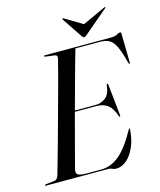

<svg xmlns="http://www.w3.org/2000/svg" viewBox="-137 -964 887 1065"><g transform="rotate(-15 306.5 -431.5)"><path d="M352.5 0H-3.5Q-9 0 -9 -3Q-9 -7.5 -2.5 -7.5L47.5 -13.5Q63.5 -15 71 -37Q79.5 -67 93.8 -116.8Q108 -166.5 124.8 -227.2Q141.5 -288 159.2 -352.5Q177 -417 193.5 -477.5Q210 -538 223 -587Q236 -636 243 -665Q247 -683 230 -685.5L178 -692Q171.5 -693 171.5 -696.5Q171.5 -700 176.5 -700H554Q580 -700 592.8 -707.5Q605.5 -715 612 -715Q618.5 -715 618.5 -706L621.5 -542.5Q622.5 -533 619 -533Q615.5 -533 613 -540Q597 -604 581.2 -637Q565.5 -670 544.5 -681.5Q523.5 -693 492.5 -693H350.5Q340 -657.5 325.2 -604.5Q310.5 -551.5 293.2 -488.5Q276 -425.5 258.5 -361H379Q410.5 -361 435.5 -380.8Q460.5 -400.5 466 -452Q466.5 -458 470 -458Q474 -458 475 -450L493.5 -274Q494 -264 492 -263.5Q488.5 -262 486 -268Q470.5 -314 446 -334Q421.5 -354 377.5 -354H256.5Q239.5 -290 223.5 -230Q207.5 -170 194.8 -122Q182 -74 175 -46Q169.5 -24.5 180.8 -15.8Q192 -7 236.5 -7H314.5Q371 -7 419.5 -47.2Q468 -87.5 519.5 -181Q523 -186.5 525 -186.5Q528 -186.5 527 -180Q523 -122.5 504 -79.8Q485 -37 456.8 -13.5Q428.5 10 397 10Q385 10 375.5 5Q366 0 352.5 0ZM431.5 -750.5Q420.5 -740.5 414 -740.5Q407.5 -740.5 401 -750.5L324 -865.5Q321.5 -869.5 324.5 -872Q326.5 -874 331 -870.5L431.5 -810.5L562.5 -870.5Q568 -873.5 570 -872Q571.5 -869.5 567 -865.5Z"/></g></svg>

Font: Fraunces 144pt
Style: Italic
Weight: 400
Italic angle: -16°
Version: Version 1.000;[b76b70a41]